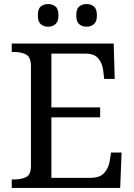

<svg xmlns="http://www.w3.org/2000/svg" viewBox="-20 -929 663 949"><path d="M38 0V-42H51Q84 -42 108.5 -53.5Q133 -65 133 -109V-600Q133 -647 109 -659.5Q85 -672 51 -672H38V-714H542L547 -539H495L490 -582Q486 -615 466.5 -639.5Q447 -664 402 -664H234V-398H475V-349H234V-50H427Q474 -50 495.5 -74.5Q517 -99 522 -132L529 -175H581L574 0ZM408 -797Q386 -797 371.5 -809.5Q357 -822 357 -853Q357 -885 371.5 -897Q386 -909 408 -909Q429 -909 444 -897Q459 -885 459 -853Q459 -822 444 -809.5Q429 -797 408 -797ZM218 -797Q196 -797 181.5 -809.5Q167 -822 167 -853Q167 -885 181.5 -897Q196 -909 218 -909Q239 -909 254 -897Q269 -885 269 -853Q269 -822 254 -809.5Q239 -797 218 -797Z"/></svg>

Font: NotoSerif-Regular
Style: Regular
Weight: 400
Designer: Monotype Design Team
Foundry: Monotype Imaging Inc.
Version: Version 2.007; ttfautohint (v1.8) -l 8 -r 50 -G 200 -x 14 -D